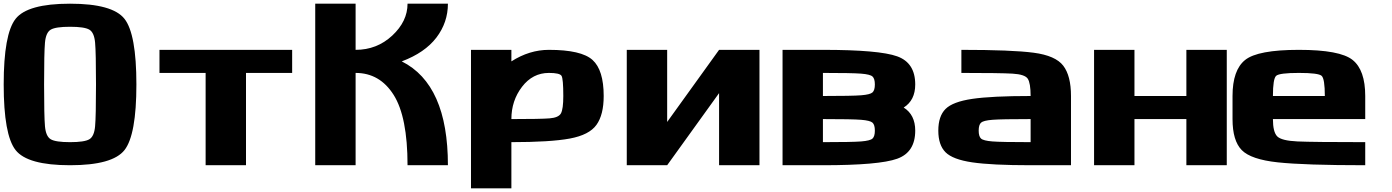

<svg xmlns="http://www.w3.org/2000/svg" viewBox="-20 -895 7540 1040"><path d="M500 -437.5Q500 -609.4 495.1 -664.1Q490.2 -718.8 463.9 -734.4Q437.5 -750 359.4 -750Q281.2 -750 254.9 -734.4Q228.5 -718.8 223.6 -664.1Q218.8 -609.4 218.8 -437.5Q218.8 -265.6 223.6 -210.9Q228.5 -156.2 254.9 -140.6Q281.2 -125 359.4 -125Q437.5 -125 463.9 -140.6Q490.2 -156.2 495.1 -210.9Q500 -265.6 500 -437.5ZM718.8 -437.5Q718.8 -164.1 654.3 -82Q589.8 0 359.4 0Q128.9 0 64.5 -82Q0 -164.1 0 -437.5Q0 -710.9 64.5 -793Q128.9 -875 359.4 -875Q589.8 -875 654.3 -793Q718.8 -710.9 718.8 -437.5Z M1562.5 -625V-500H1312.5V0H1093.8V-500H843.8V-625Z M2406.2 0H2187.5Q2187.5 -261.7 2112.3 -380.9Q2037.1 -500 1906.2 -500V0H1687.5V-875H1906.2V-625Q2021.5 -625 2104.5 -702.1Q2187.5 -779.3 2187.5 -875H2406.2Q2406.2 -773.4 2343.8 -691.4Q2281.2 -609.4 2156.2 -562.5Q2406.2 -437.5 2406.2 0Z M3031.2 -375Q3031.2 -468.8 3021.5 -484.4Q3011.7 -500 2953.1 -500Q2865.2 -500 2807.6 -424.8Q2750 -349.6 2750 -250Q2908.2 -250 2957 -253.9Q3005.9 -257.8 3018.6 -281.2Q3031.2 -304.7 3031.2 -375ZM2750 -625V-562.5Q2847.7 -625 2953.1 -625Q3128.9 -625 3189.5 -570.3Q3250 -515.6 3250 -375Q3250 -273.4 3210.9 -218.8Q3171.9 -164.1 3066.4 -144.5Q2960.9 -125 2750 -125V125H2531.2V-625Z M3375 0V-625H3593.8V-234.4L3875 -625H4093.8V0H3875V-390.6L3593.8 0Z M4437.5 -125Q4595.7 -125 4644.5 -128.9Q4693.4 -132.8 4706.1 -144.5Q4718.8 -156.2 4718.8 -187.5Q4718.8 -218.8 4706.1 -230.5Q4693.4 -242.2 4644.5 -246.1Q4595.7 -250 4437.5 -250ZM4218.8 0V-625H4437.5Q4742.2 -625 4839.8 -589.8Q4937.5 -554.7 4937.5 -437.5Q4937.5 -351.6 4875 -312.5Q4937.5 -273.4 4937.5 -187.5Q4937.5 -70.3 4839.8 -35.2Q4742.2 0 4437.5 0ZM4437.5 -375Q4595.7 -375 4644.5 -378.9Q4693.4 -382.8 4706.1 -394.5Q4718.8 -406.2 4718.8 -437.5Q4718.8 -468.8 4706.1 -480.5Q4693.4 -492.2 4644.5 -496.1Q4595.7 -500 4437.5 -500Z M5562.5 -125V-250Q5404.3 -250 5355.5 -246.1Q5306.6 -242.2 5293.9 -230.5Q5281.2 -218.8 5281.2 -187.5Q5281.2 -156.2 5293.9 -144.5Q5306.6 -132.8 5355.5 -128.9Q5404.3 -125 5562.5 -125ZM5781.2 -375V0H5562.5Q5351.6 0 5246.1 -15.6Q5140.6 -31.2 5101.6 -70.3Q5062.5 -109.4 5062.5 -187.5Q5062.5 -265.6 5101.6 -304.7Q5140.6 -343.8 5246.1 -359.4Q5351.6 -375 5562.5 -375Q5562.5 -445.3 5546.9 -468.8Q5531.2 -492.2 5464.8 -496.1Q5398.4 -500 5187.5 -500V-625Q5460.9 -625 5579.1 -609.4Q5697.3 -593.8 5739.3 -539.1Q5781.2 -484.4 5781.2 -375Z M6125 -375H6406.2V-625H6625V0H6406.2V-250H6125V0H5906.2V-625H6125Z M7156.2 -375Q7156.2 -468.8 7138.7 -484.4Q7121.1 -500 7015.6 -500Q6910.2 -500 6892.6 -484.4Q6875 -468.8 6875 -375ZM6656.2 -250V-375Q6656.2 -515.6 6724.6 -570.3Q6793 -625 7015.6 -625Q7238.3 -625 7306.6 -570.3Q7375 -515.6 7375 -375V-250H6875Q6875 -179.7 6898.4 -156.2Q6921.9 -132.8 7007.8 -128.9Q7093.8 -125 7375 -125V0Q7046.9 0 6901.4 -15.6Q6755.9 -31.2 6706.1 -82Q6656.2 -132.8 6656.2 -250Z"/></svg>

Font: CraftyPE
Style: Regular
Weight: 400
Designer: Erek Butcher
Foundry: Haunted Coop
Version: Version 0.018;April 4, 2024;FontCreator 15.0.0.2962 64-bit